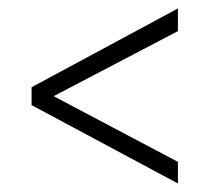

<svg xmlns="http://www.w3.org/2000/svg" viewBox="-20 -432 496 451"><path d="M397.9 -1 54.2 -185.1V-227.1L397.9 -412.1V-358.9L106 -206.1L397.9 -51.8Z"/></svg>

Font: Junicode SmCond Light
Style: Italic
Weight: 300
Width: 4
Italic angle: -11°
Designer: Peter S. Baker
Version: Version 2.206